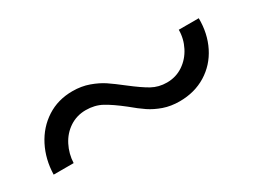

<svg xmlns="http://www.w3.org/2000/svg" viewBox="-28 -530 588 447"><g transform="rotate(-30 266.0 -306.0)"><path d="M163.1 -378.9Q187 -378.9 207.3 -371.6Q227.5 -364.3 242.2 -354.5Q256.8 -344.7 279.3 -327.1Q306.2 -306.2 324.2 -296.1Q342.3 -286.1 364.3 -286.1Q388.7 -286.1 408 -299.1Q427.2 -312 438.2 -333.5Q449.2 -355 449.2 -378.9H502.9Q503.4 -337.9 486.8 -304.7Q470.2 -271.5 439.2 -252.4Q408.2 -233.4 368.2 -233.4Q344.7 -233.4 325.2 -240.2Q305.7 -247.1 290.8 -257.1Q275.9 -267.1 256.8 -283.2Q229.5 -304.7 210.7 -314.9Q191.9 -325.2 168 -325.2Q143.6 -325.2 124.3 -312.5Q105 -299.8 94 -278.3Q83 -256.8 82 -232.4H28.3Q29.3 -272.9 46.4 -306.4Q63.5 -339.8 93.8 -359.4Q124 -378.9 163.1 -378.9Z"/></g></svg>

Font: Reddit Sans Chocolate Light
Style: Regular
Weight: 300
Designer: Stephen Hutchings
Foundry: Reddit
Version: Version 1.013